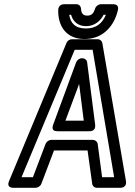

<svg xmlns="http://www.w3.org/2000/svg" viewBox="-20 -865 638 910"><path d="M471 -795H482C465 -755 437 -730 387 -730C336 -730 314 -756 308 -795H317C325 -765 348 -741 388 -741C429 -741 457 -767 471 -795ZM458 -845C448 -845 435 -837 431 -825C424 -802 414 -791 394 -791C373 -791 365 -802 364 -825C363 -835 355 -845 342 -845H284C263 -845 256 -829 256 -818C254 -746 290 -680 381 -680C471 -680 523 -746 539 -818C544 -839 529 -845 518 -845ZM252 -243H403C407 -243 435 -242 431 -274L393 -570C392 -581 381 -589 371 -589H368C356 -589 345 -580 341 -570L232 -274C231 -270 219 -243 252 -243ZM290 -293 355 -467 377 -293ZM464 -25 443 -183C441 -194 431 -202 421 -202H223C211 -202 200 -193 196 -183L136 -25H82L334 -629H419L521 -25ZM417 6C418 16 427 25 439 25H549C584 25 577 -5 577 -7L465 -661C463 -671 454 -679 443 -679H321C310 -679 299 -672 295 -661L23 -7C9 26 41 25 43 25H149C159 25 172 17 176 6L236 -152H395Z"/></svg>

Font: Falling Sky
Style: CondOuObl
Weight: 400
Designer: Paul D. Hunt
Foundry: Adobe Systems Incorporated
Version: Version 1.02